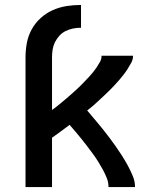

<svg xmlns="http://www.w3.org/2000/svg" viewBox="-20 -755 640 775"><path d="M83 0V-524Q83 -553 88.5 -582Q94 -611 108 -636.5Q122 -662 144 -682Q166 -702 193 -714Q220 -726 248.5 -730.5Q277 -735 307 -735V-643Q291 -643 275.5 -640Q260 -637 245.5 -630Q231 -623 220 -611Q209 -599 202 -585Q195 -571 192.5 -555.5Q190 -540 190 -524V-311Q200 -318 210 -326Q220 -334 229.5 -342Q239 -350 248.5 -358Q258 -366 267.5 -374.5Q277 -383 286.5 -391.5Q296 -400 305 -409Q314 -418 322.5 -427Q331 -436 339.5 -445Q348 -454 356 -464Q364 -474 371 -484.5Q378 -495 384 -506Q390 -517 390 -530H517Q517 -515 510 -502Q503 -489 495 -476.5Q487 -464 478 -452.5Q469 -441 459.5 -430Q450 -419 440 -408.5Q430 -398 419.5 -387.5Q409 -377 398 -367Q387 -357 376.5 -347Q366 -337 355 -327.5Q344 -318 332 -309Q347 -291 362 -273.5Q377 -256 391.5 -238Q406 -220 420 -201.5Q434 -183 447 -164.5Q460 -146 472.5 -126.5Q485 -107 496 -86.5Q507 -66 516 -44.5Q525 -23 525 0H418Q418 -19 411 -36.5Q404 -54 395 -70.5Q386 -87 376 -103Q366 -119 355 -134Q344 -149 332.5 -164Q321 -179 309.5 -193.5Q298 -208 285.5 -222.5Q273 -237 261 -251Q244 -238 226 -225Q208 -212 190 -199V0Z"/></svg>

Font: Iosevka Curly SmBdEx
Style: Regular
Weight: 600
Width: 7
Monospace: yes
Designer: Belleve Invis
Foundry: Belleve Invis
Version: Version 11.1.0; ttfautohint (v1.8.3)